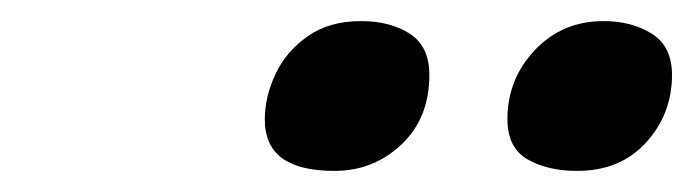

<svg xmlns="http://www.w3.org/2000/svg" viewBox="-20 -735 657 182"><path d="M297 -573Q264 -573 247.5 -585Q231 -597 231 -622Q231 -643 241 -664.5Q251 -686 271.5 -700.5Q292 -715 322 -715Q350 -715 368.5 -703Q387 -691 387 -664Q387 -623 360.5 -598Q334 -573 297 -573ZM527 -573Q499 -573 480 -584Q461 -595 461 -622Q461 -660 487 -687.5Q513 -715 552 -715Q579 -715 598 -703Q617 -691 617 -664Q617 -627 592.5 -600Q568 -573 527 -573Z"/></svg>

Font: Intel One Mono Light
Style: Italic
Weight: 300
Italic angle: -16°
Monospace: yes
Designer: Fred Shallcrass
Foundry: Frere-Jones Type LLC
Version: Version 1.004